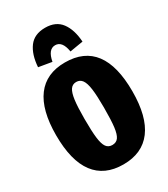

<svg xmlns="http://www.w3.org/2000/svg" viewBox="-235 -1074 1054 1201"><g transform="rotate(-30 292.5 -473.0)"><path d="M568 -349Q568 -167 498 -73.5Q428 20 292 20Q156 20 86.5 -72.5Q17 -165 17 -349Q17 -530 86.5 -623Q156 -716 292 -716Q568 -716 568 -349ZM222 -349Q222 -259 228 -210.5Q234 -162 249 -141Q264 -120 292 -120Q321 -120 336 -141Q351 -162 357 -210Q363 -258 363 -349Q363 -435 356.5 -483.5Q350 -532 334.5 -553.5Q319 -575 292 -575Q265 -575 250 -553.5Q235 -532 228.5 -484Q222 -436 222 -349ZM453 -774 357 -758Q344 -840 293 -840Q242 -840 227 -758L132 -774Q138 -863 176.5 -914.5Q215 -966 293 -966Q370 -966 408.5 -914.5Q447 -863 453 -774Z"/></g></svg>

Font: Fira Sans Extra Condensed Black
Style: Regular
Weight: 900
Width: 1
Designer: Carrois Corporate & Edenspiekermann AG
Foundry: Carrois Corporate GbR & Edenspiekermann AG
Version: Version 4.203